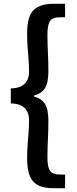

<svg xmlns="http://www.w3.org/2000/svg" viewBox="-20 -820 407 1012"><path d="M261 172Q214 172 183.5 158Q153 144 138 110Q123 76 123 16Q123 -25 125.5 -57.5Q128 -90 130.5 -121Q133 -152 133 -189Q133 -211 124.5 -230Q116 -249 95.5 -261.5Q75 -274 37 -275V-354Q75 -355 95.5 -367.5Q116 -380 124.5 -399Q133 -418 133 -439Q133 -476 130.5 -507Q128 -538 125.5 -570.5Q123 -603 123 -643Q123 -734 157 -767Q191 -800 261 -800H323V-729H298Q257 -729 243.5 -709Q230 -689 230 -638Q230 -590 232.5 -544.5Q235 -499 235 -444Q235 -384 217 -355.5Q199 -327 159 -316V-311Q199 -301 217 -272Q235 -243 235 -184Q235 -130 232.5 -84.5Q230 -39 230 10Q230 60 243.5 80Q257 100 298 100H323V172Z"/></svg>

Font: Noto Sans HK SemiBold
Style: Regular
Weight: 600
Version: Version 2.004-H2;hotconv 1.0.118;makeotfexe 2.5.65603